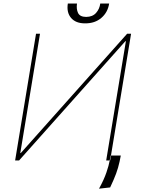

<svg xmlns="http://www.w3.org/2000/svg" viewBox="-20 -921 811 1102"><path d="M186.8 -727.3 66.8 0H89.5L699.7 -684.7H702.6L589.5 0H612.2L732.3 -727.3H709.6L99.3 -42.6H96.5L209.6 -727.3ZM555.4 -900.6H606.5Q598.4 -849.4 561.4 -818Q524.5 -786.6 468.8 -786.9Q415.1 -786.6 388.1 -818Q361.2 -849.4 369.3 -900.6H421.9Q417.3 -869.3 427.9 -846.8Q438.6 -824.2 474.4 -823.9Q511.4 -824.2 531.4 -846.9Q551.5 -869.7 555.4 -900.6ZM673.3 -28.4 666.2 7.1Q658.4 43 646.3 75.6Q634.2 108.3 612.2 154.8L548.3 161.9Q576.7 110.4 590.7 69.2Q604.8 28.1 609.4 1.4L615.1 -28.4Z"/></svg>

Font: Inter UI Thin
Style: Italic
Weight: 100
Italic angle: -9.39999°
Designer: Rasmus Andersson
Foundry: rsms
Version: 3.2;8d6f07862